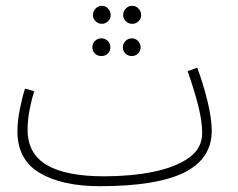

<svg xmlns="http://www.w3.org/2000/svg" viewBox="-20 -620 820 661"><path d="M324 21Q194 21 117 -24.5Q40 -70 40 -168Q40 -202 48 -242.5Q56 -283 66 -315L98 -306Q89 -279 82 -243Q75 -207 75 -173Q75 -91 141 -52Q207 -13 339 -13Q431 -13 507.5 -28.5Q584 -44 630 -76.5Q676 -109 676 -162Q676 -202 663 -254Q650 -306 626 -375L659 -387Q680 -331 694.5 -271Q709 -211 709 -170Q709 -73 614 -26Q519 21 324 21ZM331 -538Q318 -538 309 -547Q300 -556 300 -568Q300 -581 309 -590.5Q318 -600 331 -600Q343 -600 352 -590.5Q361 -581 361 -568Q361 -556 352 -547Q343 -538 331 -538ZM435 -538Q422 -538 413 -547Q404 -556 404 -568Q404 -581 413 -590.5Q422 -600 435 -600Q448 -600 457 -590.5Q466 -581 466 -568Q466 -556 457 -547Q448 -538 435 -538ZM329 -427Q316 -427 307 -435.5Q298 -444 298 -457Q298 -470 307 -479Q316 -488 329 -488Q342 -488 351 -479Q360 -470 360 -457Q360 -444 351 -435.5Q342 -427 329 -427ZM434 -427Q421 -427 412 -435.5Q403 -444 403 -457Q403 -470 412 -479Q421 -488 434 -488Q446 -488 455 -479Q464 -470 464 -457Q464 -444 455 -435.5Q446 -427 434 -427Z"/></svg>

Font: Noto Sans Arabic Cond ExtLt
Style: Regular
Weight: 200
Width: 3
Designer: Monotype Design Team, Nadine Chahine, Nizar Qandah and Khaled Hosny
Foundry: Monotype Imaging Inc.
Version: Version 2.012; ttfautohint (v1.8.4.7-5d5b)